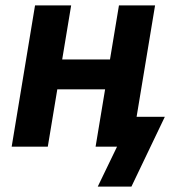

<svg xmlns="http://www.w3.org/2000/svg" viewBox="-20 -540 640 707"><path d="M464 147H340L411 0H332L367 -211H191L156 0H23L109 -520H242L209 -321H385L418 -520H551L483 -110H587Z"/></svg>

Font: Iosevka XBd Ex Obl
Style: Regular
Weight: 800
Width: 7
Italic angle: -9°
Monospace: yes
Designer: Belleve Invis
Foundry: Belleve Invis
Version: Version 32.5.0; ttfautohint (v1.8.4)